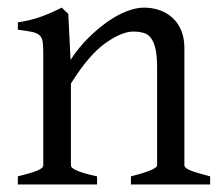

<svg xmlns="http://www.w3.org/2000/svg" viewBox="-20 -489 592 509"><path d="M327.1 0V-21.5Q396.5 -39.1 396.5 -50.8V-308.6Q396.5 -338.9 392.6 -357.4Q388.7 -376 381.3 -386.7Q374 -397.5 361.8 -401.4Q349.6 -405.3 333 -405.3Q302.7 -405.3 259.3 -374.5Q215.8 -343.8 168 -267.6V-50.8Q168 -43 186.5 -35.6Q205.1 -28.3 237.3 -21.5V0H27.3V-21.5Q59.6 -29.3 77.1 -36.1Q94.7 -43 94.7 -50.8V-346.7Q94.7 -365.2 93.3 -377Q91.8 -388.7 85.4 -395Q79.1 -401.4 65.4 -404.3Q51.8 -407.2 27.3 -410.2V-429.7Q60.5 -434.6 88.9 -444.8Q117.2 -455.1 143.6 -468.8L161.1 -452.1L167 -330.1Q188.5 -363.3 214.4 -388.7Q240.2 -414.1 266.1 -432.1Q292 -450.2 316.9 -459.5Q341.8 -468.8 361.3 -468.8Q382.8 -468.8 401.9 -462.4Q420.9 -456.1 436 -442.9Q451.2 -429.7 460 -409.2Q468.8 -388.7 468.8 -362.3V-50.8Q468.8 -43.9 483.9 -37.6Q499 -31.2 537.1 -21.5V0Z"/></svg>

Font: Podda
Style: Regular
Weight: 400
Designer: Md. Tanbin Islam Siyam
Foundry: Tanbin Islam Siyam
Version: Version 0.258